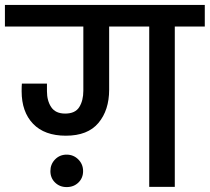

<svg xmlns="http://www.w3.org/2000/svg" viewBox="-44 -760 853 781"><path d="M789 -740V-652H667V0H563V-652H400V-395Q400 -312 356.5 -260Q313 -208 224 -208Q137 -208 90.5 -256.5Q44 -305 44 -389Q44 -410 45 -420H147V-389Q147 -350 164.5 -324Q182 -298 221 -298Q262 -298 278.5 -324.5Q295 -351 295 -391V-652H-24V-740ZM294 -64Q294 -36 275 -17.5Q256 1 227 1Q199 1 180 -17.5Q161 -36 161 -64Q161 -92 180 -111.5Q199 -131 227 -131Q255 -131 274.5 -111.5Q294 -92 294 -64Z"/></svg>

Font: Poppins Cyr Med
Style: Regular
Weight: 500
Designer: Ninad Kale (Devanagari), Jonny Pinhorn (Latin)
Foundry: Indian Type Foundry
Version: 4.004